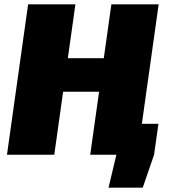

<svg xmlns="http://www.w3.org/2000/svg" viewBox="-20 -710 774 881"><path d="M414 -142H707L687 0L635 151H478L514 0H394ZM326 -690 229 0H12L109 -690ZM467 -443 445 -289H262L283 -443ZM708 -690 611 0H394L491 -690Z"/></svg>

Font: Exo 2 Black
Style: Italic
Weight: 900
Italic angle: -8°
Designer: Natanael Gama
Foundry: Natanael Gama
Version: Version 2.010